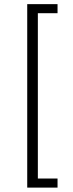

<svg xmlns="http://www.w3.org/2000/svg" viewBox="-20 -751 344 909"><path d="M252.4 -731.4V-688.5H159.2V94.2H252.4V137.2H108.9V-731.4Z"/></svg>

Font: Yantramanav Light
Style: Regular
Weight: 300
Version: Version 1.001;PS 1.0;hotconv 1.0.72;makeotf.lib2.5.5900; ttf